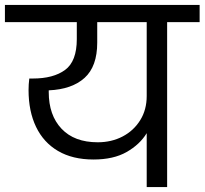

<svg xmlns="http://www.w3.org/2000/svg" viewBox="-47 -760 831 780"><path d="M333 -112Q248 -112 189 -146.5Q130 -181 99.5 -244.5Q69 -308 69 -394Q69 -417 72 -441H86Q170 -441 217.5 -476Q265 -511 265 -601V-670H-27V-740H764V-670H632V0H549V-219Q521 -173 467.5 -142.5Q414 -112 333 -112ZM151 -386Q151 -292 203 -237Q255 -182 350 -182Q406 -182 451 -205.5Q496 -229 522.5 -271.5Q549 -314 549 -370V-670H348V-587Q348 -490 296.5 -443.5Q245 -397 151 -393Q151 -390 151 -386Z"/></svg>

Font: Poppins
Style: Regular
Weight: 400
Designer: Ninad Kale (Devanagari), Jonny Pinhorn (Latin)
Version: Version 5.002